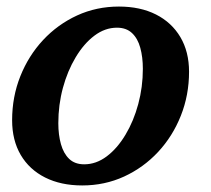

<svg xmlns="http://www.w3.org/2000/svg" viewBox="-20 -553 644 586"><path d="M17 -186Q17 -125 43.2 -80.2Q69.5 -35.5 117.8 -11.2Q166 13 231 13Q299.5 13 358.8 -14.2Q418 -41.5 462.5 -89.2Q507 -137 532 -200Q557 -263 557 -334Q557 -395 530.5 -439.8Q504 -484.5 456 -508.8Q408 -533 343 -533Q274.5 -533 215.2 -505.8Q156 -478.5 111.5 -430.8Q67 -383 42 -320.2Q17 -257.5 17 -186ZM158 -177Q158 -233 172 -284.8Q186 -336.5 211 -378.2Q236 -420 268.2 -444.2Q300.5 -468.5 337 -468.5Q365.5 -468.5 383 -452Q400.5 -435.5 408.2 -407Q416 -378.5 416 -343Q416 -287.5 402 -235.5Q388 -183.5 363 -141.8Q338 -100 305.8 -75.8Q273.5 -51.5 237 -51.5Q208.5 -51.5 191.2 -68Q174 -84.5 166 -113Q158 -141.5 158 -177Z"/></svg>

Font: Besley SemiBold
Style: Italic
Weight: 600
Italic angle: -13°
Designer: Owen Earl
Foundry: indestructible type*
Version: Version 2.001